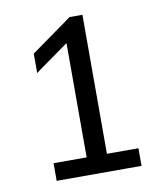

<svg xmlns="http://www.w3.org/2000/svg" viewBox="-64 -862 504 606"><g transform="rotate(-10 188.0 -559.0)"><path d="M175.5 -318.5V-764.5L199.5 -748L68 -654V-716L199.5 -810H240.5V-318.5ZM69.5 -308V-364.5H341.5V-308Z"/></g></svg>

Font: Encode Sans SC SemiCondensed
Style: Regular
Weight: 400
Width: 4
Designer: Multiple Designers
Foundry: Impallari Type
Version: Version 3.002